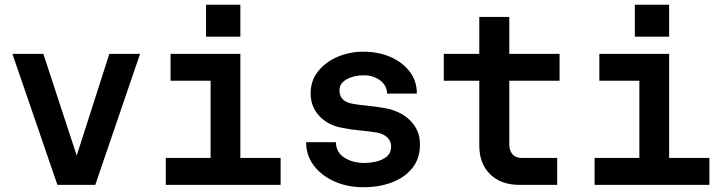

<svg xmlns="http://www.w3.org/2000/svg" viewBox="-20 -776 3040 806"><path d="M221 0 32 -550H162L302 -123L439 -550H568L380 0Z M676 0V-113H864V-437H696V-550H989V-113H1158V0ZM845 -756H989V-622H845Z M1507 10Q1438 10 1383.5 -14.5Q1329 -39 1297 -81.5Q1265 -124 1265 -179H1390Q1391 -136 1426 -114Q1461 -92 1509 -92Q1536 -92 1562 -98.5Q1588 -105 1605 -120Q1622 -135 1622 -161Q1622 -184 1605.5 -199.5Q1589 -215 1560 -220Q1528 -225 1490 -228.5Q1452 -232 1419 -239Q1358 -249 1321 -288.5Q1284 -328 1284 -384Q1284 -438 1316 -477.5Q1348 -517 1398.5 -538Q1449 -559 1505 -559Q1569 -559 1620 -536.5Q1671 -514 1700.5 -474.5Q1730 -435 1730 -383H1605Q1604 -418 1575 -439Q1546 -460 1508 -460Q1484 -460 1460.5 -453.5Q1437 -447 1421 -433Q1405 -419 1405 -396Q1405 -374 1419 -359Q1433 -344 1468 -339Q1485 -336 1520.5 -332.5Q1556 -329 1590 -323Q1657 -313 1700 -272Q1743 -231 1743 -170Q1743 -110 1710.5 -70Q1678 -30 1624.5 -10Q1571 10 1507 10Z M2160 0Q2083 0 2037.5 -44.5Q1992 -89 1992 -165V-437H1843V-550H1992V-705H2118V-550H2329V-437H2118V-168Q2118 -144 2131.5 -128.5Q2145 -113 2169 -113H2319V0Z M2476 0V-113H2664V-437H2496V-550H2789V-113H2958V0ZM2645 -756H2789V-622H2645Z"/></svg>

Font: Tiny
Style: Bold
Weight: 700
Monospace: yes
Designer: Philipp Nurullin, Konstantin Bulenkov
Foundry: JetBrains
Version: Version 2.251; ttfautohint (v1.8.4.7-5d5b)